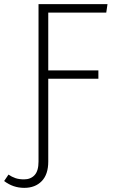

<svg xmlns="http://www.w3.org/2000/svg" viewBox="-71 -704 568 927"><path d="M162 -643V-364H404V-324H162V76Q162 138 130.5 170.5Q99 203 46 203Q-8 203 -51 170L-30 139Q-14 150 3.5 156Q21 162 45 162Q77 162 96 141.5Q115 121 115 76V-684H448L442 -643Z"/></svg>

Font: FiraGO ExtraLight
Style: Regular
Weight: 200
Designer: bBox Type
Foundry: bBox Type GmbH
Version: Version 1.001